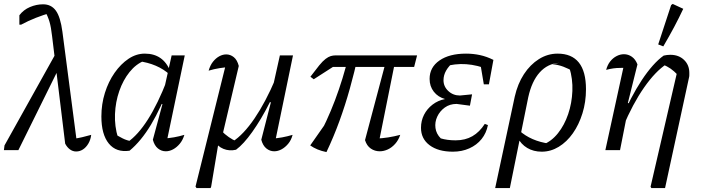

<svg xmlns="http://www.w3.org/2000/svg" viewBox="-51 -767 3588 981"><path d="M282 -33 215 -583Q210 -628 202 -655.5Q194 -683 178 -712L209 -702Q171 -691 132.5 -676Q94 -661 57 -641H48V-689Q69 -717 102 -731Q135 -745 169 -745Q211 -745 234.5 -712.5Q258 -680 268 -604L343 -30L326 -58Q347 -61 369 -66Q391 -71 415 -78Q412 -53 400.5 -33.5Q389 -14 373 -3.5Q357 7 338 7Q321 7 306.5 -3.5Q292 -14 282 -33ZM-31 0 -28 -24 243 -510 260 -439 43 0Z M611 3Q543 13 505 -33.5Q467 -80 467 -172Q467 -235 485 -292.5Q503 -350 534.5 -395Q566 -440 605.5 -466.5Q645 -493 689 -493Q783 -493 819 -403L817 -385Q755 -442 654 -455L687 -457Q644 -440 611 -399Q578 -358 558.5 -302Q539 -246 536.5 -184Q534 -122 552 -63L531 -85Q554 -71 575.5 -60Q597 -49 623 -45L600 -40Q708 -114 803 -359L821 -346Q771 -214 720.5 -130Q670 -46 611 3ZM797 -25 782 -59Q813 -61 838.5 -65.5Q864 -70 891 -78Q883 -51 867.5 -32.5Q852 -14 833.5 -4Q815 6 796 6Q774 6 756 -8.5Q738 -23 730 -53L779 -235L771 -237L826 -484H893Z M1078 -101Q1097 -81 1118 -66.5Q1139 -52 1157 -45L1137 -43Q1193 -79 1249.5 -162Q1306 -245 1357 -365L1370 -334Q1349 -287 1327 -243Q1305 -199 1282.5 -161.5Q1260 -124 1238 -93Q1216 -62 1195 -39Q1174 -16 1155 -2Q1121 6 1090.5 -6.5Q1060 -19 1046 -47ZM1284 -53 1333 -244 1326 -246 1379 -484H1446L1351 -25L1336 -59Q1363 -60 1390 -65Q1417 -70 1444 -78Q1437 -51 1421.5 -32.5Q1406 -14 1387.5 -4Q1369 6 1350 6Q1328 6 1310 -8.5Q1292 -23 1284 -53ZM1025 194H953L948 186L1108 -458L1140 -426Q1103 -424 1072 -419Q1041 -414 1015 -406Q1023 -434 1037.5 -452Q1052 -470 1069.5 -479.5Q1087 -489 1105 -489Q1126 -489 1143.5 -475Q1161 -461 1169 -430L1080 -53H1068L1028 186Z M1617 10Q1592 5 1571.5 -3.5Q1551 -12 1534 -24L1646 -184L1565 -48Q1619 -145 1660.5 -254.5Q1702 -364 1731 -484H1779Q1760 -399 1736.5 -314.5Q1713 -230 1683.5 -149Q1654 -68 1617 10ZM1883 -31 1870 -59Q1901 -60 1932.5 -65Q1964 -70 1994 -78Q1985 -51 1968 -32Q1951 -13 1930.5 -3.5Q1910 6 1889 6Q1864 6 1843.5 -8Q1823 -22 1814 -51L1929 -484H1974ZM1552 -362 1535 -375Q1562 -411 1580 -433Q1598 -455 1612.5 -466Q1627 -477 1639 -480.5Q1651 -484 1664 -484H2080L2065 -425H1650Z M2263 8Q2188 8 2144 -25Q2100 -58 2100 -114Q2100 -150 2115.5 -180.5Q2131 -211 2159 -232.5Q2187 -254 2223 -261Q2187 -271 2165.5 -298.5Q2144 -326 2144 -364Q2144 -423 2194.5 -458Q2245 -493 2330 -493Q2367 -493 2401.5 -485.5Q2436 -478 2470 -461L2450 -410Q2388 -435 2331 -439Q2274 -443 2216 -426L2266 -450Q2242 -430 2228.5 -406.5Q2215 -383 2215 -357Q2215 -325 2239.5 -302Q2264 -279 2299 -279L2361 -285L2350 -227L2282 -236Q2247 -236 2221.5 -217.5Q2196 -199 2183 -171Q2170 -143 2174 -113Q2178 -83 2201 -60Q2234 -50 2277 -50Q2326 -50 2362.5 -71Q2399 -92 2426 -134L2442 -128Q2434 -87 2409.5 -56.5Q2385 -26 2347 -9Q2309 8 2263 8ZM2421 -336 2400 -461H2470L2447 -336Z M2479 194 2579 -273Q2594 -339 2626 -388Q2658 -437 2702.5 -465Q2747 -493 2798 -493Q2870 -493 2906.5 -447.5Q2943 -402 2943 -311Q2943 -246 2925 -188Q2907 -130 2876 -86Q2845 -42 2804 -17Q2763 8 2717 8Q2675 8 2643 -11Q2611 -30 2594 -64L2602 -100Q2662 -46 2756 -33L2723 -28Q2767 -45 2800 -86.5Q2833 -128 2852 -184Q2871 -240 2873.5 -302Q2876 -364 2858 -422L2880 -401Q2854 -416 2828 -426Q2802 -436 2771 -439L2806 -446Q2747 -442 2706.5 -397Q2666 -352 2648 -270L2554 194Z M3273 187 3410 -405 3414 -382Q3392 -405 3375 -416.5Q3358 -428 3335 -438L3355 -440Q3298 -403 3240 -320Q3182 -237 3132 -118L3120 -150Q3145 -210 3172.5 -262.5Q3200 -315 3228 -357.5Q3256 -400 3284.5 -432Q3313 -464 3340 -483Q3349 -485 3357 -486Q3365 -487 3374 -487Q3417 -487 3444 -461Q3471 -435 3471 -395Q3471 -389 3471 -382.5Q3471 -376 3469 -369L3347 194H3277ZM3042 0 3142 -458 3153 -421Q3145 -421 3136.5 -420.5Q3128 -420 3118 -420Q3099 -420 3082 -417.5Q3065 -415 3046 -410Q3053 -436 3067 -453.5Q3081 -471 3099.5 -480.5Q3118 -490 3137 -490Q3159 -490 3177.5 -477Q3196 -464 3206 -438L3157 -241L3164 -238L3117 0ZM3338 -530 3312 -540 3378 -741 3386 -747 3440 -722Q3419 -677 3393.5 -629Q3368 -581 3338 -530Z"/></svg>

Font: Piazzolla 24pt
Style: Italic
Weight: 400
Italic angle: -11.3°
Designer: Juan Pablo del Peral
Foundry: Huerta Tipografica
Version: Version 2.005